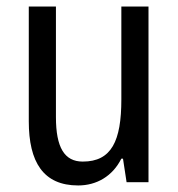

<svg xmlns="http://www.w3.org/2000/svg" viewBox="-20 -557 545 587"><path d="M434 -537H351V-253C351 -126 321 -63 233 -63C177 -63 151 -106 151 -199V-537H68V-186C68 -62 112 10 219 10C275 10 324 -18 351 -72H356L367 0H434Z"/></svg>

Font: Noto Sans Georgian Condensed
Style: Regular
Weight: 400
Width: 3
Designer: Monotype Design Team, Akaki Razmadze
Foundry: Google LLC
Version: Version 2.005